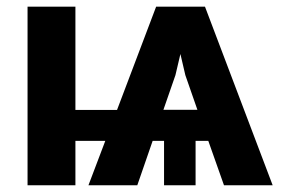

<svg xmlns="http://www.w3.org/2000/svg" viewBox="-20 -548 838 568"><path d="M203.1 -222.7H326.2L441.9 -528.3H586.4L786.6 0H642.6L596.2 -131.3H558.6V0H465.3V-131.3H431.6L386.2 0H241.7L291.5 -131.3H203.1V0H61.5V-528.3H203.1ZM463.4 -223.1H564L528.3 -325.7L513.7 -388.2L499 -325.7Z"/></svg>

Font: RobotoInd
Style: Bold
Weight: 700
Designer: Google
Version: Version 2.001150; 2014